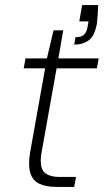

<svg xmlns="http://www.w3.org/2000/svg" viewBox="-20 -733 407 753"><path d="M202 0Q159 0 133 -13Q107 -26 98.5 -56Q90 -86 98 -135L157 -465H73L80 -504H164L190 -614H228L209 -504H367L360 -465H202L143 -135Q134 -82 151 -60.5Q168 -39 216 -39H278L271 0ZM271 -558 276 -587Q299 -587 309 -596.5Q319 -606 323 -625L327 -649H291L302 -713H365Q364 -690 363 -673.5Q362 -657 360 -640Q351 -592 328 -575Q305 -558 271 -558Z"/></svg>

Font: DM Sans ExtraLight
Style: Italic
Weight: 250
Italic angle: -10°
Designer: Colophon Foundry, Jonny Pinhorn
Foundry: Colophon Foundry
Version: Version 4.004;gftools[0.9.30]